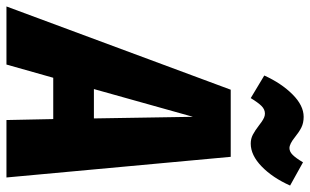

<svg xmlns="http://www.w3.org/2000/svg" viewBox="-255 -758 961 595"><g transform="rotate(90 225.5 -460.5)"><path d="M300 0 297 -145H169L128 0H-52L206 -695H414L478 0ZM204 -271H295L290 -578ZM316 -783Q314 -785 306 -790.5Q298 -796 292 -798.5Q286 -801 280 -801Q267 -801 256.5 -790.5Q246 -780 232 -757L162 -799Q186 -852 220.5 -886.5Q255 -921 290 -921Q309 -921 323 -914Q337 -907 353 -894Q374 -877 387 -877Q398 -877 408 -887Q418 -897 431 -919L503 -879Q479 -825 444 -791Q409 -757 373 -757Q358 -757 345.5 -763.5Q333 -770 316 -783Z"/></g></svg>

Font: Fira Sans Extra Condensed ExtraBold
Style: Italic
Weight: 800
Width: 3
Italic angle: -8°
Designer: Carrois Corporate & Edenspiekermann AG
Foundry: Carrois Corporate GbR & Edenspiekermann AG
Version: Version 4.203